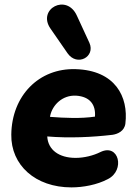

<svg xmlns="http://www.w3.org/2000/svg" viewBox="-20 -802 598 833"><path d="M290 11C340 11 401 0 448 -25C524 -63 496 -182 415 -142C385 -127 345 -117 308 -117C236 -117 188 -152 185 -210C282 -202 381 -207 467 -217C490 -220 520 -233 524 -266C538 -382 480 -497 308 -502C149 -507 31 -387 29 -218C27 -86 133 11 290 11ZM199 -678 273 -571C314 -512 395 -555 368 -616L314 -733C270 -833 140 -763 199 -678ZM197 -295 198 -301C208 -346 250 -390 310 -387C371 -383 396 -347 392 -296C330 -287 263 -290 197 -295Z"/></svg>

Font: SN Pro Heavy
Style: Italic
Weight: 800
Italic angle: -9°
Designer: Tobias Whetton
Foundry: Supernotes
Version: Version 1.001;Glyphs 3.2 (3249)